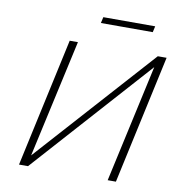

<svg xmlns="http://www.w3.org/2000/svg" viewBox="-87 -885 909 966"><g transform="rotate(10 367.0 -402.0)"><path d="M569 0H527L659 -601L120 0H74L217 -658H259L126 -56L667 -658H712ZM363 -804H628L621 -773H356Z"/></g></svg>

Font: Ysabeau Light
Style: Italic
Weight: 300
Italic angle: -12°
Designer: Christian Thalmann (Catharsis Fonts)
Version: Version 0.003